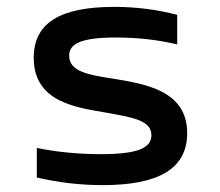

<svg xmlns="http://www.w3.org/2000/svg" viewBox="-20 -529 640 558"><path d="M292 -201C370 -187 420 -178 420 -136C420 -98 378 -81 273 -81C208 -81 146 -87 87 -99V-13C150 1 209 9 279 9C440 9 524 -38 524 -142C524 -266 403 -285 305 -301C241 -311 181 -320 181 -367C181 -402 215 -420 318 -420C381 -420 440 -413 495 -400V-486C436 -501 378 -509 312 -509C154 -509 78 -462 78 -361C78 -229 208 -216 292 -201Z"/></svg>

Font: LT Wave Mono Medium
Style: Regular
Weight: 500
Designer: Daniel Lyons
Version: Version 2.5 (Glyphs App)